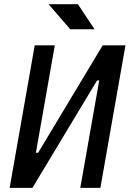

<svg xmlns="http://www.w3.org/2000/svg" viewBox="-20 -914 630 934"><path d="M83 0 115.7 -170.9H165.5L479.5 -693.4H513.7L481.4 -522.5H452.1L137.7 0ZM26.9 0 148.9 -693.4H246.6L124.5 0ZM370.6 0 492.7 -693.4H590.3L468.3 0ZM321.8 -771.5 216.3 -893.6H358.9L439.9 -771.5Z"/></svg>

Font: Cascadia Code PL
Style: Italic
Weight: 400
Italic angle: -10°
Monospace: yes
Designer: Aaron Bell
Foundry: Saja Typeworks
Version: Version 2404.023